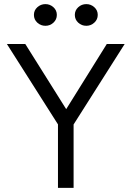

<svg xmlns="http://www.w3.org/2000/svg" viewBox="-20 -914 640 934"><path d="M262 0V-309L13.5 -700H103L302 -383L499.5 -700H586.5L338 -308.5V0ZM201 -788.5Q178 -788.5 161.5 -803.8Q145 -819 145 -841.5Q145 -864 161.8 -879Q178.5 -894 201 -894Q223 -894 239.8 -879Q256.5 -864 256.5 -841.5Q256.5 -819 240 -803.8Q223.5 -788.5 201 -788.5ZM400 -788.5Q377 -788.5 360.5 -803.8Q344 -819 344 -841.5Q344 -863.5 360.5 -878.8Q377 -894 400 -894Q422 -894 438.8 -879Q455.5 -864 455.5 -841.5Q455.5 -819 438.8 -803.8Q422 -788.5 400 -788.5Z"/></svg>

Font: Geologica ExtraLight
Style: Regular
Weight: 200
Designer: Sindre Bremnes, Frode Helland
Foundry: Monokrom Skriftforlag AS
Version: Version 1.010; ttfautohint (v1.8.4.7-5d5b);gftools[0.9.28]